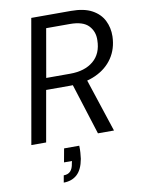

<svg xmlns="http://www.w3.org/2000/svg" viewBox="-100 -768 795 1073"><g transform="rotate(-10 297.5 -231.0)"><path d="M31 0 154 -700H379Q453 -700 498 -675.5Q543 -651 563.5 -610Q584 -569 583 -520Q581 -450 546 -398Q511 -346 448.5 -317.5Q386 -289 304 -289H166L115 0ZM409 0 310 -313H397L500 0ZM178 -355H314Q397 -355 446 -396Q495 -437 496 -513Q498 -562 466.5 -595.5Q435 -629 361 -629H226ZM173 238 180 198Q205 198 218.5 183.5Q232 169 236 141L239 127H194L208 50H294Q295 70 293.5 89Q292 108 290 124Q279 184 249 211Q219 238 173 238Z"/></g></svg>

Font: DM Sans 18pt
Style: Italic
Weight: 400
Italic angle: -10°
Designer: Colophon Foundry, Jonny Pinhorn
Foundry: Colophon Foundry
Version: Version 4.004;gftools[0.9.30]